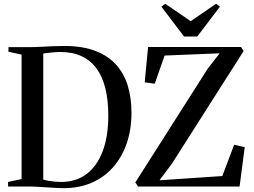

<svg xmlns="http://www.w3.org/2000/svg" viewBox="-20 -994 1351 1023"><path d="M316.5 8.5Q295.5 8 271.8 6.8Q248 5.5 224.2 4Q200.5 2.5 180.2 1.2Q160 0 146.5 0H23V-24.5L95 -40V-703L25 -718.5V-743H144.5Q170.5 -743 201 -744.8Q231.5 -746.5 262.8 -747.8Q294 -749 323 -749Q420.5 -749 488.8 -722.5Q557 -696 599.5 -648.2Q642 -600.5 661.2 -535.8Q680.5 -471 680.5 -394Q680.5 -303.5 654.8 -229.2Q629 -155 581.2 -101.5Q533.5 -48 466.5 -19.5Q399.5 9 316.5 8.5ZM307 -24.5Q386 -25 441.8 -67.2Q497.5 -109.5 527.2 -188.5Q557 -267.5 557 -378.5Q557 -460.5 541.5 -523.2Q526 -586 494.2 -629.2Q462.5 -672.5 414.5 -694.8Q366.5 -717 301 -717Q282 -717 263.5 -715.2Q245 -713.5 230.8 -711.5Q216.5 -709.5 210.5 -709V-37.5Q222.5 -33.5 239.5 -30.5Q256.5 -27.5 274.2 -26Q292 -24.5 307 -24.5ZM715 0 701 -22 1086 -627 1150.5 -710 857 -698 804.5 -548 751 -555.5 769 -743.5H1264.5L1278 -722L896 -122L830 -33.5L1164.5 -56L1227.5 -222.5L1284 -210L1256.5 0ZM960.5 -799.5 840 -958.5 860.5 -974 996 -881 1131.5 -974 1152 -958.5 1031 -799.5Z"/></svg>

Font: Merriweather 120pt Medium
Style: Regular
Weight: 500
Version: Version 2.100